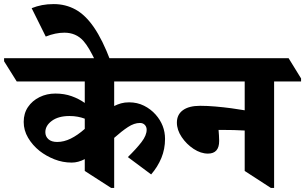

<svg xmlns="http://www.w3.org/2000/svg" viewBox="-88 -911 1494 940"><path d="M263 -115Q219 -115 178.5 -131Q138 -147 106 -172Q71 -200 49.5 -236.5Q28 -273 28 -314Q28 -356 49 -387Q70 -418 105.5 -435.5Q141 -453 183 -453Q227 -453 263 -440Q299 -427 327 -407V-512H-6L-68 -611V-626H756L817 -527V-512H471V-392Q487 -400 504.5 -405Q522 -410 544 -410Q584 -410 617 -393.5Q650 -377 674 -350Q720 -298 720 -231Q720 -181 702 -137.5Q684 -94 652 -57L538 -142Q579 -182 604.5 -215Q630 -248 630 -276Q630 -290 621 -299.5Q612 -309 597 -309Q569 -309 538.5 -289Q508 -269 471 -236V9H456L327 -74V-132Q295 -115 263 -115ZM134 -264Q134 -243 149 -229.5Q164 -216 192 -216Q225 -216 258.5 -232.5Q292 -249 327 -280V-330Q311 -336 292.5 -339.5Q274 -343 252 -343Q198 -343 166 -319.5Q134 -296 134 -264Z M379 -613Q363 -646 349 -670Q335 -694 320 -711Q284 -751 227 -751Q184 -751 136 -732L67 -871Q92 -881 118 -886Q144 -891 175 -891Q233 -891 281.5 -864.5Q330 -838 372 -777Q414 -716 453 -613Z M930 -159Q895 -159 860 -182Q825 -205 801.5 -240Q778 -275 778 -311Q778 -350 807.5 -371.5Q837 -393 892 -393Q927 -393 967 -389.5Q1007 -386 1044.5 -381Q1082 -376 1110 -371V-512H743L681 -611V-626H1325L1386 -527V-512H1254V9H1238L1110 -74V-272Q1060 -275 995 -275Q986 -275 982 -275Q983 -262 984 -248.5Q985 -235 985 -221Q985 -159 930 -159Z"/></svg>

Font: Noto Serif Devanagari ExtraBold
Style: Regular
Weight: 800
Designer: Universal Thirst, Indian Type Foundry and the Monotype Design Team
Foundry: Monotype Imaging Inc.
Version: Version 2.004; ttfautohint (v1.8.4.7-5d5b)